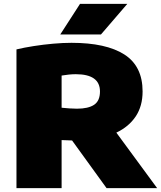

<svg xmlns="http://www.w3.org/2000/svg" viewBox="-20 -971 831 991"><path d="M65 0V-716Q104.5 -725.5 154 -733.2Q203.5 -741 254.5 -745.5Q305.5 -750 349 -750Q527.5 -750 621.8 -689.8Q716 -629.5 716 -499Q716 -423.5 680.5 -370.2Q645 -317 580.5 -286.5L791 0H530L352 -246Q339 -246.5 325.5 -247Q312 -247.5 298 -248V0ZM377 -410Q435.5 -410 465.8 -430.2Q496 -450.5 496 -499Q496 -588 371 -588Q354.5 -588 334.5 -586Q314.5 -584 298 -581V-415Q317 -413 338 -411.5Q359 -410 377 -410ZM291 -793 393 -951H637L501 -793Z"/></svg>

Font: Encode Sans Expanded Expanded Black
Style: Regular
Weight: 900
Width: 7
Designer: Multiple Designers
Foundry: Impallari Type
Version: Version 3.000; ttfautohint (v1.8.3) -l 8 -r 50 -G 200 -x 14 